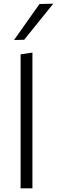

<svg xmlns="http://www.w3.org/2000/svg" viewBox="-20 -1028 311 1048"><path d="M92.5 0V-731.5L157 -741V0ZM56.5 -809.5Q91.5 -859 126.5 -908.5Q161.5 -957.5 195.5 -1006L271 -1008Q230 -957.5 190.5 -908.5Q151 -859.5 112 -811Z"/></svg>

Font: Heraclito Light
Style: Regular
Weight: 300
Designer: Kostas Bartsokas (font) & Cristiano Sobral (main changes)
Foundry: Kostas Bartsokas (font) & Cristiano Sobral (main changes)
Version: Version 1.00;July 8, 2020;FontCreator 13.0.0.2655 64-bit